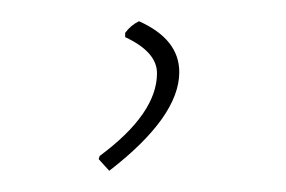

<svg xmlns="http://www.w3.org/2000/svg" viewBox="-20 -61 270 181"><path d="M111 -41Q149 -24 149 7Q149 49 83 100L73 89L74 86Q128 46 128 8Q128 -12 98 -26V-30Q103 -37 111 -41Z"/></svg>

Font: Alegreya Sans SC Thin
Style: Regular
Weight: 100
Designer: Juan Pablo del Peral
Foundry: Huerta Tipografica
Version: Version 2.007